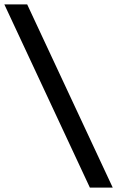

<svg xmlns="http://www.w3.org/2000/svg" viewBox="-35 -732 548 882"><path d="M377.9 129.9 -15.1 -711.9H89.8L482.9 129.9Z"/></svg>

Font: Overpass
Style: Regular
Weight: 400
Designer: Delve Withrington
Foundry: Delve Fonts
Version: Version 1.001